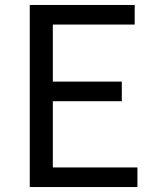

<svg xmlns="http://www.w3.org/2000/svg" viewBox="-20 -754 628 774"><path d="M100 0H534V-79H193V-346H471V-425H193V-655H523V-734H100Z"/></svg>

Font: Microsoft YaHei
Style: Regular
Weight: 400
Designer: Ryoko NISHIZUKA 西塚涼子 (kana, bopomofo & ideographs); Paul D. Hunt (Latin, Greek & Cyrillic); Sandoll Communications 산돌커뮤니
Foundry: Adobe
Version: Version 2.001;hotconv 1.0.111;makeotfexe 2.5.65597